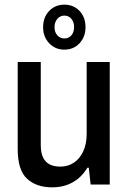

<svg xmlns="http://www.w3.org/2000/svg" viewBox="-20 -792 551 824"><path d="M204 12Q136 12 96 -25Q56 -62 56 -152V-526H155V-170Q155 -145 160.5 -127.5Q166 -110 177 -98.5Q188 -87 204 -82Q220 -77 240 -77Q271 -77 296.5 -93.5Q322 -110 337 -142Q352 -174 352 -218V-526H451V0H369L361 -72H355Q338 -44 315.5 -25.5Q293 -7 265 2.5Q237 12 204 12ZM256 -579Q217 -579 191 -606.5Q165 -634 165 -675Q165 -718 191 -745Q217 -772 256 -772Q296 -772 321.5 -745Q347 -718 347 -675Q347 -634 321.5 -606.5Q296 -579 256 -579ZM256 -627Q275 -627 286.5 -640.5Q298 -654 298 -676Q298 -697 286.5 -711Q275 -725 256 -725Q238 -725 226 -711Q214 -697 214 -675Q214 -654 226 -640.5Q238 -627 256 -627Z"/></svg>

Font: Archivo SemiCondensed Medium
Style: Regular
Weight: 500
Width: 4
Designer: Hector Gatti
Foundry: Omnibus-Type
Version: Version 2.001